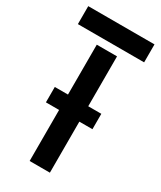

<svg xmlns="http://www.w3.org/2000/svg" viewBox="-201 -870 789 940"><g transform="rotate(30 193.0 -400.0)"><path d="M6 -698.5V-800H380.5V-698.5ZM136.5 0V-288.5H62V-375.5H136.5V-657.5H251V-375.5H325V-288.5H251V0Z"/></g></svg>

Font: Big Shoulders Stencil Text
Style: Bold
Weight: 700
Designer: Patric King
Foundry: XO Type Co
Version: Version 1.000